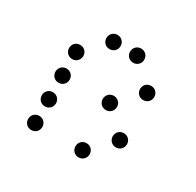

<svg xmlns="http://www.w3.org/2000/svg" viewBox="-109 -602 718 703"><g transform="rotate(30 250.0 -250.0)"><path d="M200 -420C217 -420 230 -433 230 -450C230 -467 217 -480 200 -480C183 -480 170 -467 170 -450C170 -433 183 -420 200 -420ZM300 -420C317 -420 330 -433 330 -450C330 -467 317 -480 300 -480C283 -480 270 -467 270 -450C270 -433 283 -420 300 -420ZM100 -320C117 -320 130 -333 130 -350C130 -367 117 -380 100 -380C83 -380 70 -367 70 -350C70 -333 83 -320 100 -320ZM400 -320C417 -320 430 -333 430 -350C430 -367 417 -380 400 -380C383 -380 370 -367 370 -350C370 -333 383 -320 400 -320ZM100 -220C117 -220 130 -233 130 -250C130 -267 117 -280 100 -280C83 -280 70 -267 70 -250C70 -233 83 -220 100 -220ZM300 -220C317 -220 330 -233 330 -250C330 -267 317 -280 300 -280C283 -280 270 -267 270 -250C270 -233 283 -220 300 -220ZM100 -120C117 -120 130 -133 130 -150C130 -167 117 -180 100 -180C83 -180 70 -167 70 -150C70 -133 83 -120 100 -120ZM400 -120C417 -120 430 -133 430 -150C430 -167 417 -180 400 -180C383 -180 370 -167 370 -150C370 -133 383 -120 400 -120ZM100 -20C117 -20 130 -33 130 -50C130 -67 117 -80 100 -80C83 -80 70 -67 70 -50C70 -33 83 -20 100 -20ZM300 -20C317 -20 330 -33 330 -50C330 -67 317 -80 300 -80C283 -80 270 -67 270 -50C270 -33 283 -20 300 -20Z"/></g></svg>

Font: TINY 5x3 60
Style: Regular
Weight: 150
Designer: Jack Halten Fahnestock
Foundry: Velvetyne Type Foundry
Version: Version 1.002;hotconv 1.0.109;makeotfexe 2.5.65596